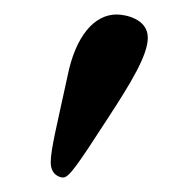

<svg xmlns="http://www.w3.org/2000/svg" viewBox="-20 -582 259 265"><path d="M141 -562C110 -562 84 -532 73 -476C59 -411 50 -376 50 -358C50 -341 62 -337 67 -337C75 -337 85 -351 129 -419C161 -468 184 -506 184 -530C184 -556 153 -562 141 -562Z"/></svg>

Font: Libertinus Serif Display
Style: Regular
Weight: 400
Designer: Philipp H. Poll
Foundry: Khaled Hosny
Version: Version 6.1